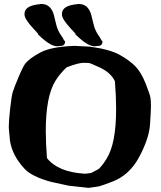

<svg xmlns="http://www.w3.org/2000/svg" viewBox="-20 -911 797 952"><path d="M365.2 -891.1H373.5Q417.5 -890.1 432.6 -836.9Q436 -824.2 443.4 -793Q450.7 -761.7 465.3 -740.5Q480 -719.2 483.4 -710.4L487.8 -707.5V-700.7Q487.8 -689.9 474.6 -684.1L458.5 -682.6L452.1 -681.6H448.7Q415.5 -681.6 359.4 -735.4L354.5 -739.3V-743.2Q352.1 -747.1 332.5 -767.6Q287.6 -815.9 287.1 -837.9V-842.8Q287.1 -883.8 365.2 -890.6ZM179.7 -891.1H188Q231.9 -890.1 247.1 -836.9Q250.5 -824.2 257.8 -793Q265.1 -761.7 279.8 -740.5Q294.4 -719.2 297.9 -710.4L302.2 -707.5V-700.7Q302.2 -689.9 289.1 -684.1L272.9 -682.6L266.6 -681.6H263.2Q230 -681.6 173.8 -735.4L168.9 -739.3V-743.2Q166.5 -747.1 147 -767.6Q102.1 -815.9 101.6 -837.9V-842.8Q101.6 -883.8 179.7 -890.6ZM508.3 -123.5Q555.7 -199.2 555.7 -368.7Q555.7 -370.6 555.7 -372.1Q555.7 -434.1 549.8 -508.3Q528.3 -553.2 468.8 -579.1Q434.6 -593.8 428.5 -596.7Q422.4 -599.6 394.8 -599.6Q367.2 -599.6 310.5 -577.1Q277.3 -546.4 254.9 -510.3Q207 -433.6 207 -261.7Q207 -200.7 212.9 -127Q267.6 -58.1 398.4 -49.8Q401.9 -49.8 404.8 -49.8L431.2 -53.2Q450.2 -63.5 469.7 -73.2Q489.7 -93.3 508.3 -123.5ZM320.8 9.8 232.9 -9.3Q137.7 -35.6 103 -72.8Q40.5 -139.2 29.3 -214.4L23.4 -279.3V-279.8Q23.4 -309.6 30.5 -374.3Q37.6 -439 44.2 -457.5Q50.8 -476.1 55.2 -487.8Q91.3 -578.1 104.5 -594.7Q125 -621.1 179.4 -650.4Q233.9 -679.7 349.6 -683.6L424.8 -679.7H425.3Q524.4 -666.5 573.7 -638.9Q623 -611.3 651.6 -581.8Q680.2 -552.2 701.9 -497.3Q723.6 -442.4 726.1 -425.8Q728.5 -409.2 728.5 -386.5Q728.5 -363.8 723.9 -293.9Q719.2 -224.1 669.7 -131.8Q620.1 -39.6 531.7 -8.3Q498 4.9 470.2 13.2L419.4 20.5Z"/></svg>

Font: Drukaatie burti
Style: Heavy
Weight: 800
Version: Version 0.14